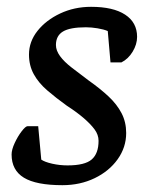

<svg xmlns="http://www.w3.org/2000/svg" viewBox="-20 -533 447 563"><path d="M163 10Q86 10 50 -12Q14 -34 14 -80Q14 -94 23 -113.5Q32 -133 43.5 -148Q55 -163 61 -163H92L101 -65Q111 -58 133 -53Q155 -48 178 -48Q229 -48 249 -65.5Q269 -83 269 -120Q269 -138 257 -154Q245 -170 224.5 -187.5Q204 -205 176 -223Q144 -246 118.5 -268Q93 -290 79 -315.5Q65 -341 65 -373Q65 -411 90 -442.5Q115 -474 156.5 -493.5Q198 -513 247 -513Q312 -513 347 -490Q382 -467 382 -425Q382 -403 369 -381.5Q356 -360 336 -350H304L296 -442Q284 -447 266 -450Q248 -453 232 -453Q185 -453 164.5 -440.5Q144 -428 144 -401Q144 -385 156 -368.5Q168 -352 190 -335Q212 -318 240 -297Q274 -273 298.5 -250Q323 -227 336.5 -201Q350 -175 350 -143Q350 -101 325 -66Q300 -31 257.5 -10.5Q215 10 163 10Z"/></svg>

Font: Faustina Medium
Style: Italic
Weight: 500
Italic angle: -8°
Designer: Alfonso Garcia
Foundry: http://www.omnibus-type.com
Version: Version 1.200